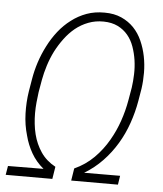

<svg xmlns="http://www.w3.org/2000/svg" viewBox="-52 -767 691 813"><g transform="rotate(5 293.5 -360.5)"><path d="M289.1 -52.2 280.8 0H479.5L485.4 -38.1L332.5 -37.6Q375.5 -63.5 409.4 -98.9Q443.4 -134.3 468.8 -176.8Q493.7 -218.3 510 -265.4Q526.4 -312.5 534.7 -360.8L543.5 -413.1Q548.3 -446.3 548.1 -481.9Q547.9 -517.6 541 -551.8Q534.2 -585.4 520.5 -616.2Q506.8 -647 484.9 -669.9Q462.9 -692.9 431.9 -706.8Q400.9 -720.7 360.4 -720.7Q318.8 -721.2 283.9 -708.5Q249 -695.8 219.7 -673.3Q189.9 -650.9 166.5 -621.1Q143.1 -591.3 125.5 -556.6Q107.9 -522.5 95.9 -485.8Q84 -449.2 78.1 -413.1L69.3 -360.8Q62 -314.5 63.5 -266.1Q64.9 -217.8 78.1 -173.3Q87.9 -134.8 107.7 -100.3Q127.4 -65.9 159.7 -39.1L8.8 -38.1L2.4 0H200.7L209 -52.2Q169.4 -73.7 146.7 -107.4Q124 -141.1 113.8 -181.6Q108.4 -203.1 106 -225.6Q103.5 -248 103.5 -271Q103.5 -293.9 105.7 -316.7Q107.9 -339.4 110.8 -360.8L120.1 -414.1Q125.5 -443.8 135.5 -475.6Q145.5 -507.3 160.6 -537.6Q175.8 -566.9 195.6 -593.5Q215.3 -620.1 239.7 -640.1Q264.6 -660.2 294.7 -671.6Q324.7 -683.1 359.4 -682.6Q394 -682.1 419.4 -669.7Q444.8 -657.2 462.4 -636.2Q479.5 -615.7 489.3 -588.4Q499 -561 503.4 -531.7Q507.8 -501.5 506.8 -471.4Q505.9 -441.4 502 -414.6L492.7 -360.8Q484.9 -315.4 469.7 -271.2Q454.6 -227.1 431.6 -187.5Q406.7 -144 371.6 -108.9Q336.4 -73.7 289.1 -52.2Z"/></g></svg>

Font: Roboto Mono ExtraLight
Style: Italic
Weight: 250
Italic angle: -10°
Monospace: yes
Designer: Google
Version: Version 3.000